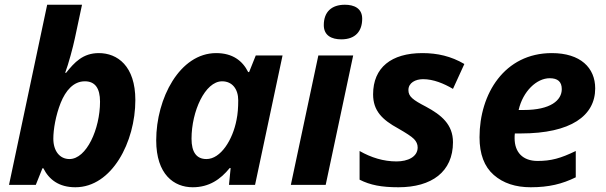

<svg xmlns="http://www.w3.org/2000/svg" viewBox="-20 -780 2556 810"><path d="M298 10C452 10 551 -181 551 -358C551 -502 475 -556 397 -556C330 -556 294 -517 259 -473H255C269 -510 288 -581 296 -619L326 -760H179L18 0H131L159 -70H163C187 -22 229 10 298 10ZM273 -109C232 -109 205 -143 205 -195C205 -234 215 -293 236 -346C257 -398 290 -437 338 -437C381 -437 402 -408 402 -351C402 -236 345 -109 273 -109Z M793 10C862 10 910 -23 949 -71H953L946 0H1056L1172 -546H1059L1031 -476H1027C1003 -524 961 -556 892 -556C738 -556 639 -365 639 -188C639 -44 714 10 793 10ZM851 -109C809 -109 788 -138 788 -195C788 -310 845 -437 917 -437C960 -437 985 -404 985 -357C985 -326 983 -299 978 -275C962 -190 911 -109 851 -109Z M1420 -614C1480 -614 1508 -649 1508 -701C1508 -745 1474 -760 1435 -760C1379 -760 1346 -730 1346 -674C1346 -630 1379 -614 1420 -614ZM1354 0 1470 -546H1323L1207 0Z M1661 10C1801 10 1891 -55 1891 -180C1891 -255 1842 -295 1777 -330C1721 -359 1703 -373 1703 -400C1703 -431 1733 -446 1765 -446C1808 -446 1852 -428 1891 -405L1939 -510C1883 -543 1825 -556 1762 -556C1631 -556 1554 -495 1554 -382C1554 -313 1592 -275 1660 -238C1693 -219 1715 -205 1726 -194C1737 -183 1742 -171 1742 -158C1742 -118 1700 -99 1653 -99C1598 -99 1546 -115 1497 -143V-22C1542 1 1590 10 1661 10Z M2219 10C2296 10 2352 -4 2409 -32V-143C2345 -112 2305 -101 2248 -101C2185 -101 2151 -138 2151 -197C2151 -204 2151 -209 2152 -217H2177C2389 -217 2491 -292 2491 -407C2491 -494 2429 -556 2308 -556C2108 -556 2003 -384 2003 -201C2003 -130 2023 -77 2063 -42C2103 -7 2155 10 2219 10ZM2168 -316C2186 -395 2244 -450 2299 -450C2333 -450 2350 -435 2350 -404C2350 -357 2303 -316 2190 -316Z"/></svg>

Font: BC Sans
Style: Bold Italic
Weight: 700
Italic angle: -12°
Designer: Monotype Design Team
Province of B.C.
Foundry: Monotype Imaging Inc.
Version: Version 2.000;GOOG;noto-source:20170915:90ef993387c0